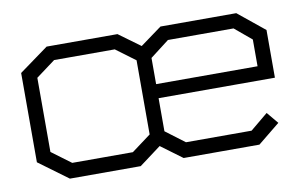

<svg xmlns="http://www.w3.org/2000/svg" viewBox="-57 -581 1085 686"><g transform="rotate(-10 485.0 -237.5)"><path d="M508 -226V-106L577 -54H815L879 -107L914 -65L834 0H559L482 -57L403 2H146L40 -76V-400L146 -477H403L481 -420L559 -477H834L930 -399V-226ZM454 -104V-373L384 -425H164L94 -373V-104L164 -52H384ZM508 -372V-277H876V-374L815 -425H577Z"/></g></svg>

Font: Turret Road
Style: Regular
Weight: 400
Designer: Noponies
Foundry: Noponies
Version: Version 1.001; ttfautohint (v1.8)